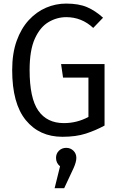

<svg xmlns="http://www.w3.org/2000/svg" viewBox="-20 -737 655 1051"><path d="M321.5 11.8Q195.9 11.8 121.3 -79.2Q46.7 -170.3 46.7 -353.3Q46.7 -444.6 71 -512.8Q95.4 -581 137.4 -626.7Q179.5 -672.3 232.3 -694.9Q285.1 -717.4 342.1 -717.4Q411.3 -717.4 456.9 -697.7Q502.6 -677.9 544.1 -640L490.3 -584.1Q427.2 -643.1 342.6 -643.1Q291.3 -643.1 245.4 -615.9Q199.5 -588.7 170.8 -525.6Q142.1 -462.6 142.1 -353.3Q142.1 -199.5 189.7 -131.3Q237.4 -63.1 329.7 -63.1Q401.5 -63.1 464.1 -96.9V-312.3H325.1L314.4 -386.2H552.3V-49.7Q504.6 -23.6 450.5 -5.9Q396.4 11.8 321.5 11.8ZM342.6 72.3Q365.6 72.3 381.8 87.9Q397.9 103.6 397.9 127.2Q397.9 149.7 382.6 183.6L331.3 293.3H279L308.7 173.3Q286.7 155.4 286.7 127.2Q286.7 103.6 302.8 87.9Q319 72.3 342.6 72.3Z"/></svg>

Font: FiraCode Nerd Font
Style: Regular
Weight: 400
Designer: Carrois Corporate, Edenspiekermann AG, Nikita Prokopov
Foundry: Carrois Corporate, Edenspiekermann AG, Nikita Prokopov
Version: Version 6.002;Nerd Fonts 3.4.0